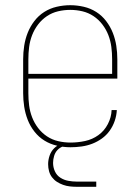

<svg xmlns="http://www.w3.org/2000/svg" viewBox="-20 -558 540 738"><path d="M251 8Q225 8 199 2Q173 -4 151 -17.5Q129 -31 112.5 -52Q96 -73 86.5 -97.5Q77 -122 73 -148Q69 -174 69 -200V-330Q69 -356 73 -382Q77 -408 86.5 -432Q96 -456 112 -477Q128 -498 150 -512Q172 -526 198 -532Q224 -538 250 -538Q276 -538 302 -532Q328 -526 350 -512Q372 -498 388 -477Q404 -456 413.5 -432Q423 -408 427 -382Q431 -356 431 -330V-256H89V-200Q89 -176 92 -152.5Q95 -129 103.5 -107Q112 -85 126.5 -66Q141 -47 160.5 -34Q180 -21 203.5 -15.5Q227 -10 251 -10Q279 -10 307 -16Q335 -22 358 -38.5Q381 -55 394.5 -81Q408 -107 409 -135H429Q428 -114 421 -93.5Q414 -73 401.5 -55.5Q389 -38 371.5 -25.5Q354 -13 334.5 -5.5Q315 2 293.5 5Q272 8 251 8ZM411 -274V-330Q411 -354 408 -377.5Q405 -401 396.5 -423Q388 -445 373.5 -464Q359 -483 339.5 -496Q320 -509 297 -514.5Q274 -520 250 -520Q226 -520 203 -514.5Q180 -509 160.5 -496Q141 -483 126.5 -464Q112 -445 103.5 -423Q95 -401 92 -377.5Q89 -354 89 -330V-274ZM275 160Q262 160 248.5 158.5Q235 157 222.5 152.5Q210 148 199 141Q188 134 180 123.5Q172 113 168.5 100Q165 87 165 73Q165 57 170.5 40.5Q176 24 188 12Q200 0 216.5 -5Q233 -10 250 -10V0Q236 0 223 4.5Q210 9 201 18.5Q192 28 188 41.5Q184 55 184 68Q184 85 191 100.5Q198 116 212 125Q226 134 242.5 137Q259 140 275 140H350V160Z"/></svg>

Font: Iosevka Slab Thin
Style: Regular
Weight: 100
Monospace: yes
Designer: Belleve Invis
Foundry: Belleve Invis
Version: Version 11.1.0; ttfautohint (v1.8.3)